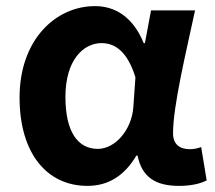

<svg xmlns="http://www.w3.org/2000/svg" viewBox="-20 -594 704 628"><path d="M266 14C334 14 387 -19 426 -85H430C444 -14 490 14 565 14C607 14 637 6 656 -4L638 -113C625 -108 612 -106 601 -106C569 -106 546 -121 546 -158C546 -248 589 -425 618 -560H474L454 -453H450C415 -539 356 -574 291 -574C161 -574 44 -463 44 -275C44 -93 133 14 266 14ZM300 -107C235 -107 194 -162 194 -277C194 -398 253 -453 312 -453C359 -453 398 -422 423 -341L416 -242C410 -168 356 -107 300 -107Z"/></svg>

Font: Noto Sans CJK JP Bold
Style: Regular
Weight: 700
Designer: Ryoko NISHIZUKA (kana & ideographs); Paul D. Hunt (Latin, Greek & Cyrillic); Wenlong ZHANG (bopomofo); Sandoll Communica
Foundry: Adobe Systems Incorporated
Version: Version 1.004;PS 1.004;hotconv 1.0.82;makeotf.lib2.5.63406